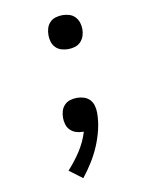

<svg xmlns="http://www.w3.org/2000/svg" viewBox="-84 -591 692 869"><g transform="rotate(-10 262.5 -156.5)"><path d="M228 215 168 170Q201 134 227 94Q253 54 267 8H262Q246 8 231 3Q216 -2 205 -13Q194 -24 189.5 -39Q185 -54 185 -70Q185 -86 189.5 -101Q194 -116 205 -127.5Q216 -139 231.5 -143.5Q247 -148 263 -148Q279 -148 294.5 -143Q310 -138 321 -126.5Q332 -115 336.5 -99Q341 -83 341 -66Q341 -28 332 10Q323 48 308 83.5Q293 119 272.5 152Q252 185 228 215ZM263 -372Q247 -372 231.5 -376.5Q216 -381 205 -392.5Q194 -404 189.5 -419Q185 -434 185 -450Q185 -466 189.5 -481Q194 -496 205 -507.5Q216 -519 231.5 -523.5Q247 -528 263 -528Q278 -528 293.5 -523.5Q309 -519 320 -507.5Q331 -496 336 -481Q341 -466 341 -450Q341 -434 336 -419Q331 -404 320 -392.5Q309 -381 293.5 -376.5Q278 -372 263 -372Z"/></g></svg>

Font: Iosevka Pride
Style: Regular
Weight: 400
Monospace: yes
Designer: Belleve Invis
Foundry: Belleve Invis
Version: Version 30.3.1; ttfautohint (v1.8.4)